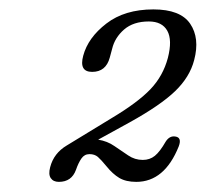

<svg xmlns="http://www.w3.org/2000/svg" viewBox="-20 -732 427 398"><path d="M84 -385.5Q91.5 -414.5 118.5 -430.5L212 -487.5Q265.5 -519.5 291.8 -547Q318 -574.5 328 -612Q337.5 -649 326.8 -668.2Q316 -687.5 288.5 -687.5Q256.5 -687.5 237.2 -670.8Q218 -654 212.5 -631L207.5 -612.5Q199.5 -583 171 -583Q143.5 -583 152.5 -616.5Q162.5 -654 200.5 -683.2Q238.5 -712.5 298 -712.5Q354 -712.5 374.2 -682.8Q394.5 -653 382.5 -607.5Q373.5 -572.5 343.2 -543.2Q313 -514 249 -478.5L183.5 -442.5Q202.5 -439.5 217.2 -429.2Q232 -419 245.8 -409.8Q259.5 -400.5 276 -400.5Q290.5 -400.5 301 -409Q311.5 -417.5 323.5 -438.5Q331.5 -451 343.5 -449Q357.5 -447 350.5 -428.5Q321 -355 262.5 -355Q241 -355 227.2 -363.2Q213.5 -371.5 201 -387Q189.5 -401 182.8 -406.8Q176 -412.5 165.5 -412.5Q155 -412.5 148.8 -403.5Q142.5 -394.5 137.5 -380Q128.5 -355 102 -355Q90.5 -355 85.2 -362.8Q80 -370.5 84 -385.5Z"/></svg>

Font: Fraunces 72pt S100 Light
Style: Italic
Weight: 300
Italic angle: -16°
Version: Version 1.000; ttfautohint (v1.8.3)